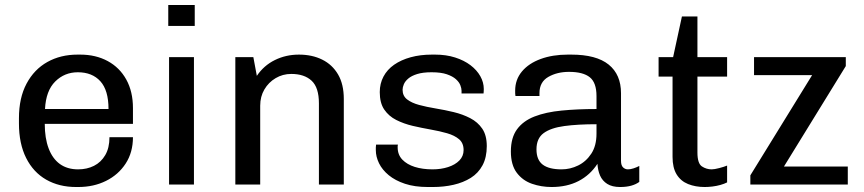

<svg xmlns="http://www.w3.org/2000/svg" viewBox="-20 -740 3463 770"><path d="M285 10Q217 10 165.2 -19.6Q113.5 -49.2 84.8 -106.5Q56 -163.8 56 -245V-266Q56 -347.5 86.5 -404.6Q117 -461.8 170 -491.4Q223 -521 291 -521H301.8Q364 -521 411.9 -495.1Q459.8 -469.2 486.5 -420.9Q513.2 -372.5 513.2 -306.5V-243.2H159.5Q159.5 -186 175 -144.9Q190.5 -103.8 220.2 -82.2Q250 -60.8 293.2 -60.8Q328.8 -60.8 357 -75Q385.2 -89.2 402.1 -118Q419 -146.8 419 -189.8H513.2Q513.2 -129 484 -84.1Q454.8 -39.2 405.2 -14.6Q355.8 10 293.8 10ZM160.5 -302.8H415.2Q415.2 -378 382.5 -414.1Q349.8 -450.2 292.2 -450.2Q238.8 -450.2 201.5 -413.2Q164.2 -376.2 160.5 -302.8Z M658 0V-511H757.8V0ZM654.8 -636V-720H761V-636Z M923.8 0V-511H996L1010 -435.8Q1038.2 -477.5 1082.4 -499.2Q1126.5 -521 1178.8 -521Q1231.8 -521 1272.2 -500.9Q1312.8 -480.8 1335.8 -441.4Q1358.8 -402 1358.8 -343.2V0H1259V-325.5Q1259 -389 1229.8 -416.2Q1200.5 -443.5 1148.2 -443.5Q1113.8 -443.5 1085.4 -426.6Q1057 -409.8 1040.2 -381.1Q1023.5 -352.5 1023.5 -316.2V0Z M1696 10Q1643 10 1604 -3Q1565 -16 1539 -37.4Q1513 -58.8 1500.1 -85.1Q1487.2 -111.5 1487.2 -138Q1487.2 -144.2 1487.2 -148.4Q1487.2 -152.5 1488.2 -160H1575.8Q1574.8 -156.8 1574.8 -154.1Q1574.8 -151.5 1574.8 -149Q1574.8 -119.5 1593.4 -100Q1612 -80.5 1643.4 -70.6Q1674.8 -60.8 1714.5 -60.8Q1748.8 -60.8 1777.1 -70Q1805.5 -79.2 1822.4 -96.5Q1839.2 -113.8 1839.2 -138.2Q1839.2 -166.2 1821.1 -181.6Q1803 -197 1773.1 -205.6Q1743.2 -214.2 1707.4 -220.5Q1671.5 -226.8 1635.2 -235.2Q1599 -243.8 1569.1 -258.9Q1539.2 -274 1521.1 -300.5Q1503 -327 1503 -370.5Q1503 -404.8 1517.9 -432.9Q1532.8 -461 1560.6 -480.4Q1588.5 -499.8 1627 -510.4Q1665.5 -521 1712 -521H1725Q1769 -521 1805.1 -509.5Q1841.2 -498 1866.9 -478.5Q1892.5 -459 1906.4 -434.2Q1920.2 -409.5 1920.2 -383Q1920.2 -378.2 1919.8 -372.5Q1919.2 -366.8 1919.2 -365.2H1831V-376Q1831 -385.8 1826.2 -398.1Q1821.5 -410.5 1808.4 -422.4Q1795.2 -434.2 1771.8 -442.2Q1748.2 -450.2 1710.8 -450.2Q1676 -450.2 1653.1 -443.1Q1630.2 -436 1617.4 -425Q1604.5 -414 1599.5 -401.9Q1594.5 -389.8 1594.5 -380Q1594.5 -355.5 1612.6 -341.4Q1630.8 -327.2 1661 -319.1Q1691.2 -311 1727.5 -305Q1763.8 -299 1799.6 -290.4Q1835.5 -281.8 1865.8 -266.1Q1896 -250.5 1914.1 -223.9Q1932.2 -197.2 1932.2 -154.2Q1932.2 -109 1915.2 -77.2Q1898.2 -45.5 1868 -26.6Q1837.8 -7.8 1798.9 1.1Q1760 10 1716 10Z M2192 10Q2151 10 2113.6 -2.9Q2076.2 -15.8 2052.5 -47.1Q2028.8 -78.5 2028.8 -132.5Q2028.8 -187.8 2053.5 -221.5Q2078.2 -255.2 2123.8 -272.9Q2169.2 -290.5 2232.4 -296.6Q2295.5 -302.8 2372.2 -302.8V-354.8Q2372.2 -408.5 2345.4 -430.1Q2318.5 -451.8 2261.8 -451.8Q2214.2 -451.8 2178.9 -431.5Q2143.5 -411.2 2143.5 -366.5V-355H2047.2Q2046.2 -359.5 2046.1 -365.2Q2046 -371 2046 -376.5Q2046 -420.8 2073.2 -453.4Q2100.5 -486 2148.4 -503.5Q2196.2 -521 2257.2 -521H2271Q2371.5 -521 2421 -481Q2470.5 -441 2470.5 -366.2V-95.2Q2470.5 -76.5 2478.9 -68.6Q2487.2 -60.8 2498.2 -60.8Q2508.5 -60.8 2521 -64.9Q2533.5 -69 2543.8 -74.5V-10.5Q2530.8 -0.8 2511.6 4.6Q2492.5 10 2467 10Q2435 10 2415.4 -2.4Q2395.8 -14.8 2386.6 -35.8Q2377.5 -56.8 2376 -83Q2346.5 -37.8 2300.2 -13.9Q2254 10 2192 10ZM2232 -60.8Q2266.8 -60.8 2298.6 -76.4Q2330.5 -92 2351.4 -123.8Q2372.2 -155.5 2372.2 -204V-241.8Q2297.2 -241.8 2243.1 -234.5Q2189 -227.2 2160.2 -206.1Q2131.5 -185 2131.5 -141Q2131.5 -98.8 2156.5 -79.8Q2181.5 -60.8 2232 -60.8Z M2806.2 10Q2769 10 2739.5 -1.9Q2710 -13.8 2693.6 -40.5Q2677.2 -67.2 2677.2 -110.8V-432.8H2621.2V-511H2679.5L2714.8 -674H2777V-511H2896V-432.8H2777V-128.5Q2777 -84.5 2795 -72.6Q2813 -60.8 2834 -60.8Q2845 -60.8 2864.5 -65.9Q2884 -71 2896 -76V-8.5Q2885 -2.8 2869.4 1.6Q2853.8 6 2837.2 8Q2820.8 10 2806.2 10Z M2989.2 0V-36.8L3237 -438.8H3004V-511H3372V-475L3124 -72.2H3380V0Z"/></svg>

Font: Chivo Medium
Style: Regular
Weight: 500
Designer: Hector Gatti
Foundry: Omnibus-Type
Version: Version 2.002